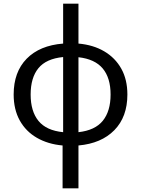

<svg xmlns="http://www.w3.org/2000/svg" viewBox="-20 -780 765 1040"><path d="M405 -760V-544Q485 -537 544.5 -502Q604 -467 637 -408Q670 -349 670 -268Q670 -147 599.5 -75Q529 -3 405 8V240H319V8Q240 1 180 -33.5Q120 -68 87 -127.5Q54 -187 54 -268Q54 -390 124.5 -462Q195 -534 322 -544V-760ZM322 -471Q230 -462 188 -410.5Q146 -359 146 -268Q146 -177 188.5 -125Q231 -73 322 -64ZM405 -470V-64Q495 -74 537 -126Q579 -178 579 -268Q579 -358 536.5 -409Q494 -460 405 -470Z"/></svg>

Font: Noto Sans IKEA
Style: Regular
Weight: 400
Designer: Monotype Design Team
Foundry: Monotype Imaging Inc.
Version: Version 2.001